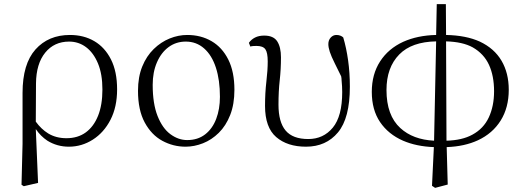

<svg xmlns="http://www.w3.org/2000/svg" viewBox="-20 -695 2527 928"><path d="M84 198 89 0V-246Q89 -386 151.5 -456Q214 -526 318 -526Q385 -526 436 -496Q487 -466 516.5 -407.5Q546 -349 546 -263Q546 -178 514 -116Q482 -54 428.5 -20Q375 14 313 14Q256 14 209 -15Q176 -37 153 -71L164 189L95 205ZM153 -107Q179 -71 213 -50Q251 -27 301 -27Q356 -27 394.5 -55Q433 -83 454 -135.5Q475 -188 475 -262Q475 -337 453.5 -388.5Q432 -440 396 -467Q360 -494 314 -494Q242 -494 198.5 -440.5Q155 -387 154 -292Z M877 14Q817 14 764.5 -14.5Q712 -43 679.5 -103Q647 -163 647 -256Q647 -323 667.5 -373.5Q688 -424 723 -458Q758 -492 800 -509Q842 -526 885 -526Q951 -526 1002.5 -496Q1054 -466 1083.5 -407Q1113 -348 1113 -261Q1113 -191 1092.5 -139Q1072 -87 1037.5 -53Q1003 -19 961 -2.5Q919 14 877 14ZM885 -18Q936 -18 971.5 -45.5Q1007 -73 1025 -120.5Q1043 -168 1043 -227Q1043 -308 1023.5 -368Q1004 -428 966.5 -461Q929 -494 878 -494Q831 -494 795 -467.5Q759 -441 738.5 -393.5Q718 -346 718 -285Q718 -194 741.5 -134.5Q765 -75 803.5 -46.5Q842 -18 885 -18Z M1459 14Q1369 14 1315 -32.5Q1261 -79 1261 -183Q1261 -246 1267.5 -301Q1274 -356 1274 -398Q1274 -441 1262.5 -457Q1251 -473 1220 -473Q1212 -473 1204 -472.5Q1196 -472 1190 -470L1183 -488Q1194 -504 1212.5 -513.5Q1231 -523 1257 -523Q1302 -523 1320 -495Q1338 -467 1338 -418Q1338 -360 1332 -307Q1326 -254 1326 -189Q1326 -105 1360.5 -64Q1395 -23 1470 -23Q1543 -23 1588.5 -78Q1634 -133 1634 -250Q1634 -278 1631 -307Q1631 -316 1629 -326Q1610 -363 1598 -389Q1581 -423 1574 -444.5Q1567 -466 1567 -482Q1567 -501 1578.5 -513.5Q1590 -526 1606 -526Q1617 -526 1625.5 -522.5Q1634 -519 1639 -514Q1654 -464 1662.5 -403.5Q1671 -343 1671 -276Q1671 -124 1613.5 -55Q1556 14 1459 14Z M2068 203 2077 16Q1993 13 1928 -15Q1857 -46 1817 -105Q1777 -164 1777 -251Q1777 -336 1817 -398Q1857 -460 1929 -493Q1998 -524 2088 -526L2091 -675H2135L2136 -526Q2233 -524 2299 -494Q2369 -461 2404 -401.5Q2439 -342 2439 -261Q2439 -175 2400 -112.5Q2361 -50 2290 -17Q2225 13 2139 16L2144 197L2083 213ZM2078 -15 2088 -495Q1970 -493 1910 -432Q1848 -369 1848 -260Q1848 -137 1915 -76Q1976 -20 2078 -15ZM2136 -495 2138 -15Q2214 -17 2263 -44Q2317 -73 2342.5 -127.5Q2368 -182 2368 -254Q2368 -328 2343.5 -381.5Q2319 -435 2265 -466Q2216 -493 2136 -495Z"/></svg>

Font: Early Summer Mincho Light
Style: Regular
Weight: 300
Designer: GuiWonder
Version: Version 1.002